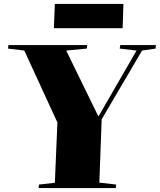

<svg xmlns="http://www.w3.org/2000/svg" viewBox="-20 -960 816 980"><path d="M481 -368H484L677 -702L591 -712L594 -730H776L774 -712L705 -702L499 -351L487 -28L573 -18L571 0H177L179 -18L260 -27L273 -335L104 -702L21 -712L23 -730H425L423 -712L318 -702ZM260 -940H610L606 -816H255Z"/></svg>

Font: Literata 72pt Black
Style: Italic
Weight: 900
Italic angle: -2°
Designer: Latin by Veronika Burian and Jose Scaglione. Greek by Irene Vlachou. Cyrillic by Vera Evstafieva
Foundry: TypeTogether
Version: Version 3.002